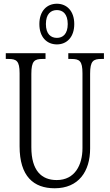

<svg xmlns="http://www.w3.org/2000/svg" viewBox="-20 -999 589 1029"><path d="M285 -761C337 -761 378 -799 378 -870C378 -941 337 -979 285 -979C232 -979 191 -941 191 -870C191 -799 232 -761 285 -761ZM285 -796C253 -796 226 -816 226 -870C226 -925 253 -945 285 -945C316 -945 343 -925 343 -870C343 -816 316 -796 285 -796ZM273 10C401 10 463 -80 463 -203V-604C463 -673 480 -683 524 -683H537V-714H346V-683H362C406 -683 422 -673 422 -606V-205C422 -116 382 -34 284 -34C203 -34 148 -84 148 -210V-603C148 -673 165 -683 208 -683H224V-714H11V-683H25C68 -683 85 -673 85 -607V-215C85 -54 160 10 273 10Z"/></svg>

Font: Noto Serif Bengali ExtraCondensed Light
Style: Regular
Weight: 300
Width: 2
Designer: Juan Bruce, Universal Thirst, Indian Type Foundry and the Monotype Design Team.
Foundry: Monotype Imaging Inc.
Version: Version 2.003